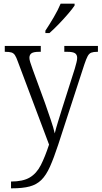

<svg xmlns="http://www.w3.org/2000/svg" viewBox="-20 -786 553 1045"><path d="M40 202Q105 202 142 180Q179 158 202 113Q225 68 247 1L77 -451Q69 -474 61.5 -485.5Q54 -497 42 -500.5Q30 -504 9 -504H6V-536H202V-504H193Q163 -504 151.5 -496Q140 -488 140 -471Q140 -462 144.5 -447.5Q149 -433 158 -408L225 -225Q241 -179 256.5 -133.5Q272 -88 278 -60Q285 -89 295.5 -122.5Q306 -156 318 -195L387 -412Q392 -430 396 -445Q400 -460 400 -471Q400 -488 388.5 -496Q377 -504 346 -504H330V-536H513V-504H509Q489 -504 477 -499.5Q465 -495 457 -480Q449 -465 439 -435L297 1Q273 74 252 121Q231 168 205 193.5Q179 219 141 229Q103 239 45 239H40ZM227 -619Q249 -652 272.5 -692Q296 -732 310 -766H386V-756Q375 -739 351 -711Q327 -683 299.5 -654.5Q272 -626 249 -606H227Z"/></svg>

Font: Noto Serif Armenian SemiCondensed Light
Style: Regular
Weight: 300
Width: 4
Designer: Monotype Design Team
Foundry: Monotype Imaging Inc.
Version: Version 2.008; ttfautohint (v1.8.4.7-5d5b)